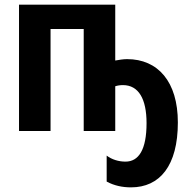

<svg xmlns="http://www.w3.org/2000/svg" viewBox="-20 -565 819 828"><path d="M477 -545H62V0H198V-440H341V0H477V-193C486 -196 498 -198 510 -198C578 -198 612 -138 612 -34C612 81 578 132 521 132C492 132 462 123 440 106V218C473 236 509 243 545 243C669 243 747 150 747 -37C747 -213 661 -310 528 -310C512 -310 494 -307 477 -304Z"/></svg>

Font: Noto Sans Display SemiCondensed
Style: Bold
Weight: 700
Width: 4
Designer: Monotype Design Team
Foundry: Monotype Imaging Inc.
Version: Version 1.900